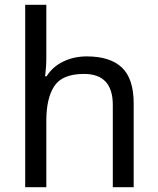

<svg xmlns="http://www.w3.org/2000/svg" viewBox="-20 -780 658 800"><path d="M173 -537Q173 -518 171.5 -498Q170 -478 168 -462H174Q200 -503 244.5 -524Q289 -545 341 -545Q439 -545 488 -498.5Q537 -452 537 -349V0H450V-343Q450 -472 330 -472Q240 -472 206.5 -421.5Q173 -371 173 -277V0H85V-760H173Z"/></svg>

Font: Noto Sans Gunjala Gondi
Style: Regular
Weight: 400
Designer: Ek Type
Foundry: Ek Type
Version: Version 1.004